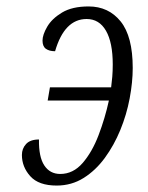

<svg xmlns="http://www.w3.org/2000/svg" viewBox="-20 -566 460 596"><path d="M156 10Q100 10 74 -19Q48 -48 48 -85Q48 -105 61 -119Q74 -133 101 -133Q100 -79 117.5 -52.5Q135 -26 167 -26Q207 -26 236.5 -60Q266 -94 286 -146.5Q306 -199 318 -254H128L135 -295H325Q327 -310 328.5 -327.5Q330 -345 330 -366Q330 -434 309 -470.5Q288 -507 249 -507Q180 -507 151 -407Q133 -407 122.5 -414.5Q112 -422 112 -440Q112 -458 126.5 -483Q141 -508 172.5 -527Q204 -546 255 -546Q317 -546 354.5 -499.5Q392 -453 392 -355Q392 -311 382.5 -260.5Q373 -210 353.5 -162.5Q334 -115 305.5 -76Q277 -37 239.5 -13.5Q202 10 156 10Z"/></svg>

Font: Noto Serif ExtraCondensed Light
Style: Italic
Weight: 300
Width: 2
Italic angle: -12°
Designer: Monotype Design Team
Foundry: Monotype Imaging Inc.
Version: Version 2.014; ttfautohint (v1.8.4.7-5d5b)